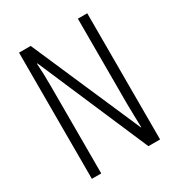

<svg xmlns="http://www.w3.org/2000/svg" viewBox="-170 -828 877 941"><g transform="rotate(-30 268.5 -357.0)"><path d="M462 0V-714H409V-234C409 -200 411 -150 412 -98H410L142 -714H76V0H129V-493C129 -542 128 -582 125 -623H128L396 0Z"/></g></svg>

Font: Noto Sans Arabic ExtCond Light
Style: Regular
Weight: 300
Width: 2
Designer: Monotype Design Team, Nadine Chahine, Nizar Qandah and Khaled Hosny
Foundry: Monotype Imaging Inc.
Version: Version 2.012